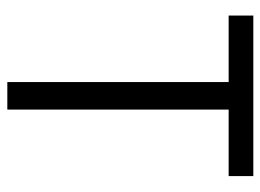

<svg xmlns="http://www.w3.org/2000/svg" viewBox="-116 -612 728 537"><g transform="rotate(90 248.5 -344.0)"><path d="M210 0V-619H24V-688H473V-619H287V0Z"/></g></svg>

Font: Saira SemiCondensed
Style: Regular
Weight: 400
Width: 4
Designer: Hector Gatti with collaboration of the Omnibus-Type team
Foundry: Omnibus-Type
Version: Version 1.101